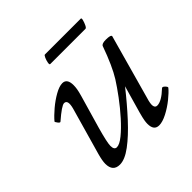

<svg xmlns="http://www.w3.org/2000/svg" viewBox="-152 -691 837 837"><g transform="rotate(-45 266.5 -272.5)"><path d="M129 13Q86 13 86 -35Q86 -53 95 -86L157 -304Q169 -349 146 -349Q131 -349 78 -303Q74 -299 66 -309.5Q58 -320 60 -322Q76 -341 102 -363Q128 -385 155.5 -400.5Q183 -416 202 -416Q231 -416 231 -375Q231 -364 229 -351.5Q227 -339 221 -318L177 -166Q157 -95 157 -74Q157 -50 173 -50Q190 -50 217 -72Q244 -94 274 -127.5Q304 -161 331.5 -198Q359 -235 378 -265Q393 -289 409 -324.5Q425 -360 441 -405Q445 -416 470 -416Q501 -416 501 -407L418 -109Q409 -80 411.5 -67Q414 -54 426 -54Q453 -54 494 -93Q499 -98 508.5 -88.5Q518 -79 515 -75Q502 -59 476 -38Q450 -17 421 -2Q392 13 371 13Q339 13 339 -28Q339 -37 341 -49Q343 -61 350 -87L386 -213Q337 -151 290 -100Q243 -49 201.5 -18Q160 13 129 13ZM224 -512Q219 -512 221 -523.5Q223 -535 228 -546.5Q233 -558 237 -558H458Q463 -558 460 -546.5Q457 -535 451.5 -523.5Q446 -512 441 -512Z"/></g></svg>

Font: Junicode SmExp
Style: Italic
Weight: 400
Width: 6
Italic angle: -11°
Designer: Peter S. Baker
Version: Version 2.205; ttfautohint (v1.8.4)